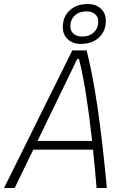

<svg xmlns="http://www.w3.org/2000/svg" viewBox="-32 -948 638 968"><path d="M-11.7 0 332.5 -693.8H404.8Q434.6 -577.1 459.5 -408.4Q484.4 -239.7 506.8 0H455.1Q446.3 -105 437 -193.4H135.7L42 0ZM157.2 -237.3H432.6Q417.5 -372.1 401.4 -473.6Q385.3 -575.2 366.2 -650.9H357.4ZM375.5 -726.6Q334.5 -726.6 309.6 -750Q284.7 -773.4 284.7 -811.5Q284.7 -863.8 319.3 -895.8Q354 -927.7 410.6 -927.7Q451.7 -927.7 476.6 -904.3Q501.5 -880.9 501.5 -842.8Q501.5 -790.5 466.8 -758.5Q432.1 -726.6 375.5 -726.6ZM381.8 -763.7Q418.5 -763.7 440.9 -784.7Q463.4 -805.7 463.4 -839.8Q463.4 -862.8 447.3 -876.7Q431.2 -890.6 404.3 -890.6Q367.7 -890.6 345.2 -869.9Q322.8 -849.1 322.8 -814.5Q322.8 -792 338.9 -777.8Q355 -763.7 381.8 -763.7Z"/></svg>

Font: Cascadia Code ExtraLight
Style: Italic
Weight: 200
Italic angle: -10°
Monospace: yes
Designer: Aaron Bell
Foundry: Saja Typeworks
Version: Version 2404.023; ttfautohint (v1.8.4)